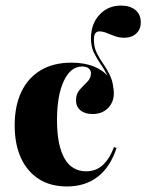

<svg xmlns="http://www.w3.org/2000/svg" viewBox="-20 -653 521 684"><path d="M375.8 -321Q375.8 -354.8 364.9 -378.6Q354 -402.4 339.9 -422.6Q325.8 -442.7 314.9 -464.5Q304 -486.3 304 -516.1Q304 -567.7 334.3 -600.4Q364.5 -633.1 411.3 -633.1Q443.5 -633.1 462.5 -617.3Q481.5 -601.6 481.5 -573.4Q481.5 -548.4 465.3 -533.5Q449.2 -518.5 422.6 -518.5Q404.8 -518.5 389.1 -524.2Q373.4 -529.8 360.1 -535.5Q346.8 -541.1 333.9 -541.1Q314.5 -541.1 314.5 -512.1Q314.5 -484.7 325 -463.7Q335.5 -442.7 349.2 -423.4Q362.9 -404 373.8 -379.8Q384.7 -355.6 384.7 -321ZM218.5 11.3Q160.5 11.3 119 -14.9Q77.4 -41.1 54.8 -89.9Q32.3 -138.7 32.3 -206.5Q32.3 -276.6 56.5 -326.6Q80.6 -376.6 125.8 -403.2Q171 -429.8 234.7 -429.8Q280.6 -429.8 314.5 -416.1Q348.4 -402.4 366.9 -378.2Q385.5 -354 385.5 -321Q385.5 -288.7 364.5 -267.7Q343.5 -246.8 309.7 -246.8Q282.3 -246.8 266.5 -260.1Q250.8 -273.4 250.8 -295.2Q250.8 -318.5 263.7 -333.1Q276.6 -347.6 290.3 -360.9Q304 -374.2 304 -391.9Q304 -403.2 295.6 -409.7Q287.1 -416.1 272.6 -416.1Q231.5 -416.1 207.3 -364.5Q183.1 -312.9 183.1 -225.8Q183.1 -136.3 209.3 -89.5Q235.5 -42.7 287.1 -42.7Q321 -42.7 345.2 -64.1Q369.4 -85.5 386.3 -129L395.2 -125.8Q372.6 -57.3 327.8 -23Q283.1 11.3 218.5 11.3Z"/></svg>

Font: Playfair 144pt SemiCondensed Black
Style: Regular
Weight: 900
Width: 4
Designer: Claus Eggers Sørensen
Foundry: Claus Eggers Sørensen
Version: Version 2.203